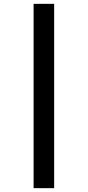

<svg xmlns="http://www.w3.org/2000/svg" viewBox="-20 -889 456 1000"><path d="M262 -869V91H155V-869Z"/></svg>

Font: Merriweather 24pt SemiCondensed Black
Style: Regular
Weight: 900
Width: 4
Designer: Eben Sorkin
Foundry: Eben Sorkin
Version: Version 2.100